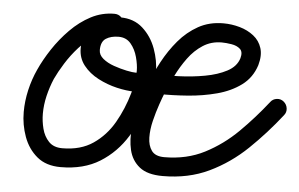

<svg xmlns="http://www.w3.org/2000/svg" viewBox="-46 -645 1169 750"><g transform="rotate(5 538.0 -270.5)"><path d="M374 -578Q390 -578 401 -567Q412 -556 412 -541Q412 -525 401 -514Q390 -503 374 -503Q338 -503 305 -483Q272 -463 244 -432Q216 -401 194.5 -366.5Q173 -332 160 -304Q146 -271 137.5 -235.5Q129 -200 129 -165Q129 -136 136.5 -106.5Q144 -77 163 -57Q182 -37 216 -37Q288 -37 337 -70.5Q386 -104 417 -158Q448 -212 466 -275Q472 -297 476 -319Q480 -341 480 -364Q480 -387 472 -417Q464 -447 446 -468.5Q428 -490 398 -490Q368 -490 348.5 -477.5Q329 -465 329 -432Q329 -413 346.5 -398.5Q364 -384 390 -375Q416 -366 440 -361Q464 -356 478 -356Q503 -356 547.5 -355.5Q592 -355 645 -357Q698 -359 747.5 -368Q797 -377 833 -396Q869 -415 879 -448Q886 -473 873.5 -484.5Q861 -496 839.5 -499.5Q818 -503 801 -503Q760 -503 727.5 -482Q695 -461 670.5 -427.5Q646 -394 627.5 -356.5Q609 -319 596 -287Q589 -270 578.5 -239.5Q568 -209 559.5 -174.5Q551 -140 551.5 -108.5Q552 -77 566.5 -57Q581 -37 616 -37Q704 -37 774 -73Q844 -109 901.5 -166Q959 -223 1010 -288Q1019 -300 1034.5 -302Q1050 -304 1062 -294Q1074 -284 1076 -268.5Q1078 -253 1068 -241Q1010 -167 944 -103.5Q878 -40 797.5 -1.5Q717 37 616 37Q556 37 525 12Q494 -13 484.5 -53.5Q475 -94 480.5 -141.5Q486 -189 499.5 -235Q513 -281 527 -315Q544 -359 569 -405.5Q594 -452 627 -491Q660 -530 703 -554Q746 -578 801 -578Q834 -578 865.5 -569Q897 -560 920.5 -541.5Q944 -523 953 -494.5Q962 -466 951 -427Q935 -377 895 -347.5Q855 -318 800.5 -303.5Q746 -289 686.5 -284.5Q627 -280 572 -281Q517 -282 478 -282Q447 -282 408.5 -291Q370 -300 334.5 -318.5Q299 -337 276.5 -365.5Q254 -394 254 -432Q254 -496 295.5 -531Q337 -566 398 -566Q451 -566 486 -534.5Q521 -503 538 -456.5Q555 -410 555 -364Q555 -336 550.5 -308.5Q546 -281 538 -254Q515 -175 474 -108.5Q433 -42 369.5 -2.5Q306 37 216 37Q159 37 123.5 7.5Q88 -22 71 -68.5Q54 -115 54 -165Q54 -208 64 -251.5Q74 -295 92 -334Q110 -374 138 -416.5Q166 -459 202.5 -496Q239 -533 282 -555.5Q325 -578 374 -578Q374 -578 374 -578Q374 -578 374 -578Z"/></g></svg>

Font: FRB American Cursive Guidelines Arrows Extrabold
Style: Bold Italic
Weight: 800
Italic angle: -25°
Version: Version 2.0;Modular Font Editor K font №1